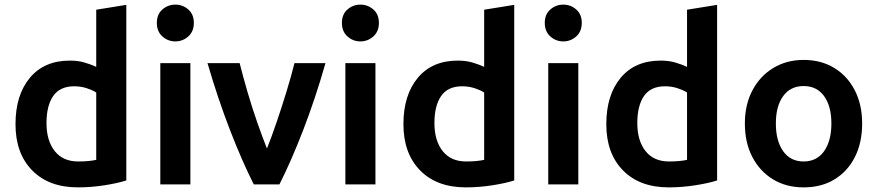

<svg xmlns="http://www.w3.org/2000/svg" viewBox="-20 -797 3794 830"><path d="M317 13Q191 13 119 -60.5Q47 -134 47 -260Q47 -386 109 -460.5Q171 -535 282 -535Q317 -535 344.5 -527Q372 -519 396 -508V-755L526 -776V-17Q489 -5 431.5 4Q374 13 317 13ZM318 -99Q344 -99 363.5 -101Q383 -103 396 -106V-397Q381 -407 355.5 -415.5Q330 -424 301 -424Q239 -424 210 -382Q181 -340 181 -265Q181 -189 216.5 -144Q252 -99 318 -99Z M673 0V-524H803V0ZM738 -618Q706 -618 682 -639.5Q658 -661 658 -698Q658 -735 682 -756Q706 -777 738 -777Q770 -777 794 -756Q818 -735 818 -698Q818 -661 794 -639.5Q770 -618 738 -618Z M1077 0Q1026 -101 974 -235.5Q922 -370 877 -524H1016Q1030 -468 1049.5 -401Q1069 -334 1091.5 -269.5Q1114 -205 1134 -155Q1154 -205 1176 -269.5Q1198 -334 1218.5 -401Q1239 -468 1253 -524H1387Q1343 -370 1291 -235.5Q1239 -101 1188 0Z M1473 0V-524H1603V0ZM1538 -618Q1506 -618 1482 -639.5Q1458 -661 1458 -698Q1458 -735 1482 -756Q1506 -777 1538 -777Q1570 -777 1594 -756Q1618 -735 1618 -698Q1618 -661 1594 -639.5Q1570 -618 1538 -618Z M1994 13Q1868 13 1796 -60.5Q1724 -134 1724 -260Q1724 -386 1786 -460.5Q1848 -535 1959 -535Q1994 -535 2021.5 -527Q2049 -519 2073 -508V-755L2203 -776V-17Q2166 -5 2108.5 4Q2051 13 1994 13ZM1995 -99Q2021 -99 2040.5 -101Q2060 -103 2073 -106V-397Q2058 -407 2032.5 -415.5Q2007 -424 1978 -424Q1916 -424 1887 -382Q1858 -340 1858 -265Q1858 -189 1893.5 -144Q1929 -99 1995 -99Z M2350 0V-524H2480V0ZM2415 -618Q2383 -618 2359 -639.5Q2335 -661 2335 -698Q2335 -735 2359 -756Q2383 -777 2415 -777Q2447 -777 2471 -756Q2495 -735 2495 -698Q2495 -661 2471 -639.5Q2447 -618 2415 -618Z M2871 13Q2745 13 2673 -60.5Q2601 -134 2601 -260Q2601 -386 2663 -460.5Q2725 -535 2836 -535Q2871 -535 2898.5 -527Q2926 -519 2950 -508V-755L3080 -776V-17Q3043 -5 2985.5 4Q2928 13 2871 13ZM2872 -99Q2898 -99 2917.5 -101Q2937 -103 2950 -106V-397Q2935 -407 2909.5 -415.5Q2884 -424 2855 -424Q2793 -424 2764 -382Q2735 -340 2735 -265Q2735 -189 2770.5 -144Q2806 -99 2872 -99Z M3454 13Q3379 13 3322 -21.5Q3265 -56 3232.5 -118Q3200 -180 3200 -263Q3200 -345 3233 -407Q3266 -469 3323.5 -503.5Q3381 -538 3454 -538Q3529 -538 3586 -503.5Q3643 -469 3675 -407Q3707 -345 3707 -263Q3707 -180 3675.5 -118Q3644 -56 3587.5 -21.5Q3531 13 3454 13ZM3454 -99Q3511 -99 3542.5 -143.5Q3574 -188 3574 -263Q3574 -338 3542.5 -381.5Q3511 -425 3454 -425Q3397 -425 3365.5 -381.5Q3334 -338 3334 -263Q3334 -188 3365.5 -143.5Q3397 -99 3454 -99Z"/></svg>

Font: Ubuntu Sans
Style: Bold
Weight: 700
Designer: Dalton Maag Ltd
Foundry: Dalton Maag Ltd
Version: Version 1.006; ttfautohint (v1.8.4.7-5d5b)